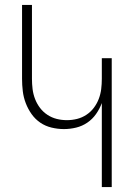

<svg xmlns="http://www.w3.org/2000/svg" viewBox="-20 -755 540 775"><path d="M391 0V-339Q382 -315 367.5 -294.5Q353 -274 332.5 -260Q312 -246 287.5 -240Q263 -234 238 -234Q213 -234 188 -240Q163 -246 142.5 -260Q122 -274 107.5 -294.5Q93 -315 84 -338.5Q75 -362 72 -387Q69 -412 69 -437V-735H109V-437Q109 -416 111.5 -395.5Q114 -375 121.5 -355.5Q129 -336 141.5 -319.5Q154 -303 171.5 -291.5Q189 -280 209 -275Q229 -270 250 -270Q271 -270 291 -275Q311 -280 328.5 -291.5Q346 -303 358.5 -319.5Q371 -336 378.5 -355.5Q386 -375 388.5 -395.5Q391 -416 391 -437V-520H431V0Z"/></svg>

Font: Iosevka Term Curly Extralight
Style: Regular
Weight: 200
Designer: Belleve Invis
Foundry: Belleve Invis
Version: Version 32.3.0